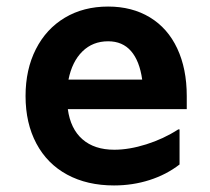

<svg xmlns="http://www.w3.org/2000/svg" viewBox="-20 -554 640 586"><path d="M550 -221H187Q195 -161 231.5 -129Q268 -97 329 -97Q374 -97 426.5 -113.5Q479 -130 524 -159H528V-52Q488 -21 436.5 -4.5Q385 12 328 12Q246 12 185 -21Q124 -54 91 -116Q58 -178 58 -261Q58 -342 89.5 -404Q121 -466 178 -500Q235 -534 310 -534Q383 -534 437.5 -501Q492 -468 521 -406Q550 -344 550 -261ZM189 -311H414Q406 -368 380 -398Q354 -428 310 -428Q263 -428 231.5 -397Q200 -366 189 -311Z"/></svg>

Font: AmikoBold
Style: Bold
Weight: 700
Designer: Pablo Impallari, Rodrigo Fuenzalida, Andres Torresi
Foundry: Impallari Type
Version: Version 1.000; ttfautohint (v1.3)